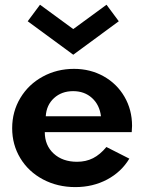

<svg xmlns="http://www.w3.org/2000/svg" viewBox="-20 -768 603 803"><path d="M30.9 -231.8Q30.9 -301.4 65.2 -358.4Q99.5 -415.5 158.9 -447.7Q218.2 -480 289.5 -480Q357.7 -480 413.4 -448.9Q469.1 -417.7 500.7 -363.2Q532.3 -308.6 532.3 -241.8Q532.3 -231.4 530.9 -215.5H167.3Q167.3 -160 204.5 -125.7Q241.8 -91.4 302.3 -91.4Q339.5 -91.4 369.1 -106.4Q398.6 -121.4 425 -153.2L520.9 -104.5Q487.3 -48.6 427.7 -17Q368.2 14.5 295 14.5Q220.5 14.5 159.8 -17.7Q99.1 -50 65 -106.4Q30.9 -162.7 30.9 -231.8ZM95.9 -679.1 147.3 -748.2 286.4 -646.4 425.5 -748.2 476.8 -679.1 286.4 -539.1ZM285.9 -386.8Q237.7 -386.8 205.9 -357.7Q174.1 -328.6 171.4 -281.8H402.3Q396.4 -329.5 364.8 -358.2Q333.2 -386.8 285.9 -386.8Z"/></svg>

Font: Spartan MB
Style: Bold
Weight: 700
Designer: Matt Bailey, Mirko Velimirovic
Foundry: Matt Bailey
Version: Version 1.005